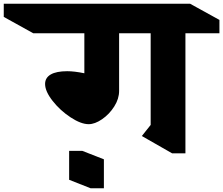

<svg xmlns="http://www.w3.org/2000/svg" viewBox="-175 -806 1188 1022"><path d="M812 -629V10H741L580 -82L627 -141V-629H459V-322Q459 -280 433 -239Q407 -198 368.5 -171.5Q330 -145 297 -145Q256 -145 200.5 -181.5Q145 -218 105 -269Q65 -320 65 -359Q65 -392 95 -409.5Q125 -427 183 -427Q221 -427 274 -416V-629H2L-155 -716V-786H837L993 -700V-629ZM378 196H307L193 151V-3H263L378 42Z"/></svg>

Font: Inknut Antiqua ExtraBold
Style: Regular
Weight: 800
Designer: Claus Eggers Sørensen
Foundry: Claus Eggers Sørensen
Version: Version 1.003; ttfautohint (v1.8.2) -l 8 -r 50 -G 200 -x 14 